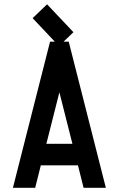

<svg xmlns="http://www.w3.org/2000/svg" viewBox="-20 -894 565 914"><path d="M200.7 -209.5H324.7L262.7 -454.6ZM147.5 0H41.5L218.3 -695.8H307.1L483.9 0H377.9L351.1 -106.9H174.3ZM329.6 -740.7 260.7 -674.8 135.3 -807.6 204.1 -873.5Z"/></svg>

Font: Anka/Coder Condensed
Style: Bold
Weight: 700
Width: 4
Monospace: yes
Version: Version 001.100